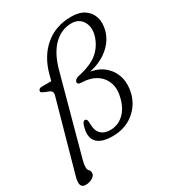

<svg xmlns="http://www.w3.org/2000/svg" viewBox="-216 -840 1022 1135"><g transform="rotate(-30 294.5 -272.0)"><path d="M4.5 103 135.5 -366.5Q144.5 -396 117.5 -406L95 -414.5Q82.5 -420 75.5 -424.5Q68.5 -429 71 -437Q74.5 -452 95 -452H159L170 -494Q199 -601 271.5 -662.2Q344 -723.5 451.5 -723.5Q506 -723.5 540 -700.2Q574 -677 585.8 -637.8Q597.5 -598.5 584.5 -550.5Q567.5 -489 515 -445.5Q462.5 -402 386.5 -386Q444 -376 481.8 -342Q519.5 -308 532.8 -258.5Q546 -209 531 -151Q512 -79 453.5 -33.8Q395 11.5 312 11.5Q236.5 11.5 206 -21.2Q175.5 -54 191 -114.5Q196.5 -138.5 202.8 -146.2Q209 -154 215.5 -154Q228.5 -154 231 -136.5L232.5 -108Q233.5 -69.5 255.8 -48.2Q278 -27 317.5 -27Q369 -27 407.5 -61.2Q446 -95.5 462.5 -159Q478 -215.5 463 -259.2Q448 -303 408.8 -328.5Q369.5 -354 311 -355.5Q280.5 -356.5 285 -375Q288 -388.5 309.5 -396.5Q405.5 -416 452.5 -456.8Q499.5 -497.5 516.5 -560Q525.5 -595 517.5 -624.5Q509.5 -654 487.5 -671.5Q465.5 -689 433 -689Q364 -689 311.8 -638.2Q259.5 -587.5 232 -488L87 45.5Q80 70 80 90.5Q80 106.5 88.5 115.2Q97 124 97 138Q97 156 76 168.5Q55 181 29.5 181Q5.5 181 -1 162.5Q-7.5 144 4.5 103Z"/></g></svg>

Font: Fraunces 9pt S050 Light
Style: Italic
Weight: 300
Italic angle: -16°
Version: Version 1.000; ttfautohint (v1.8.3)